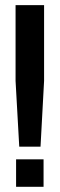

<svg xmlns="http://www.w3.org/2000/svg" viewBox="-20 -720 230 740"><path d="M136.2 -154.8H54.2L40 -408.2V-700.2H149.9V-408.2ZM42 -106H147.9V0H42Z"/></svg>

Font: Bebas Neue Bold
Style: Regular
Weight: 700
Designer: Ryoichi Tsunekawa
Foundry: Ryoichi Tsunekawa
Version: Version 1.300